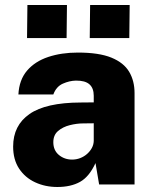

<svg xmlns="http://www.w3.org/2000/svg" viewBox="-20 -737 618 767"><path d="M209 10Q160.5 10 120.2 -8.8Q80 -27.5 56.2 -63.5Q32.5 -99.5 32.5 -151.5Q32.5 -236 97.8 -281.5Q163 -327 302 -327.5L354.5 -328V-354.5Q354.5 -385 337.2 -400.2Q320 -415.5 283 -415Q257.5 -414.5 231 -402.8Q204.5 -391 193 -359.5H53.5Q56.5 -418 88.2 -455Q120 -492 172.8 -509.5Q225.5 -527 291 -527Q375.5 -527 425 -506.8Q474.5 -486.5 496 -450.2Q517.5 -414 517.5 -365V0H376L361.5 -85.5Q336.5 -31 299.8 -10.5Q263 10 209 10ZM268 -99.5Q285 -99.5 300.5 -105.5Q316 -111.5 328 -122.2Q340 -133 347 -146Q354 -159 354.5 -174V-244.5L312.5 -244Q286.5 -244 258.8 -237Q231 -230 212 -213.8Q193 -197.5 193 -169Q193 -136.5 215.2 -118Q237.5 -99.5 268 -99.5ZM338.5 -585 340 -717H498L496.5 -585ZM88 -585 89.5 -717H247.5L246 -585Z"/></svg>

Font: Public Sans Thin ExtraBold
Style: Regular
Weight: 800
Version: Version 1.007